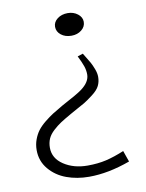

<svg xmlns="http://www.w3.org/2000/svg" viewBox="-82 -768 631 830"><g transform="rotate(-10 234.0 -353.5)"><path d="M272.9 -710Q298.3 -710 316.7 -695.6Q335 -681.2 335 -661.1Q335 -639.6 316.9 -625.2Q298.8 -610.8 272.9 -610.8Q245.1 -610.8 227.1 -625.2Q209 -639.6 209 -661.1Q209 -681.6 227.3 -695.8Q245.6 -710 272.9 -710ZM422.9 -32.2Q326.7 2.9 242.2 2.9Q189 2.9 143.6 -13.7Q98.1 -30.3 68.1 -65.9Q38.1 -101.6 38.1 -149.9Q38.1 -174.3 46.1 -196Q54.2 -217.8 66.2 -233.6Q78.1 -249.5 98.6 -266.1Q119.1 -282.7 136.5 -293.7Q153.8 -304.7 180.2 -319.8Q252 -357.9 272 -373Q310.1 -401.4 310.1 -434.1Q310.1 -453.1 303.7 -471.4Q297.4 -489.7 283.2 -518.1L307.1 -525.9Q326.2 -495.1 333.5 -482.2Q340.8 -469.2 347.9 -450.4Q355 -431.6 355 -416Q355 -394.5 346.4 -377Q337.9 -359.4 313.7 -341.1Q289.6 -322.8 275.4 -314.2Q261.2 -305.7 222.2 -284.7Q213.9 -280.3 210 -277.8Q180.7 -261.2 163.6 -250Q146.5 -238.8 129.2 -222.9Q111.8 -207 104 -189.5Q96.2 -171.9 96.2 -149.9Q96.2 -103.5 139.6 -74.7Q183.1 -45.9 244.1 -45.9Q289.1 -45.9 325.7 -54.4Q362.3 -63 405.8 -81.1Z"/></g></svg>

Font: BioRhyme Light
Style: Regular
Weight: 300
Designer: Aoife Mooney
Foundry: Aoife Mooney Type
Version: Version 1.500;PS 001.500;hotconv 1.0.88;makeotf.lib2.5.64775